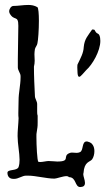

<svg xmlns="http://www.w3.org/2000/svg" viewBox="-20 -720 425 775"><path d="M132 -227V-253C130 -259 130 -265 130 -271V-300C130 -311 121 -322 121 -332C119 -372 117 -412 117 -451C119 -459 120 -467 120 -475C120 -483 119 -492 119 -501C119 -508 120 -515 121 -522C123 -530 130 -537 131 -545C134 -557 137 -600 137 -636C137 -664 135 -688 131 -691C119 -698 107 -700 94 -700C74 -700 53 -696 34 -696C25 -696 17 -684 17 -674C17 -671 18 -669 19 -666C37 -633 54 -661 54 -616C54 -571 52 -527 52 -482V-448C52 -435 63 -425 63 -413V-407C63 -377 55 -346 55 -315C55 -299 54 -280 54 -263C54 -256 54 -249 55 -243L54 -224C53 -206 51 -191 51 -171C51 -139 59 -103 59 -75C59 -64 58 -55 55 -46C49 -29 11 -38 10 -23C10 -9 17 2 34 2H38C54 2 70 -11 85 -11H93C125 -11 167 1 200 1C208 1 234 -9 248 -9C253 -9 256 -8 258 -5C289 -5 281 35 304 35C307 35 310 34 315 33C321 30 323 25 323 18C323 7 316 -8 316 -18C316 -19 317 -20 317 -21C320 -69 343 -65 352 -77C358 -86 361 -98 361 -110C361 -127 354 -144 335 -148C333 -149 331 -149 330 -149C309 -149 318 -113 303 -106C299 -104 294 -103 290 -103C284 -103 278 -104 272 -104C269 -104 266 -104 263 -103C228 -91 269 -68 211 -68C202 -68 191 -70 177 -70H175C168 -70 152 -66 142 -66C139 -66 136 -67 135 -67C130 -69 127 -134 127 -167C127 -176 127 -183 128 -185C131 -209 132 -203 132 -227ZM352 -601C335 -576 321 -563 318 -530C317 -506 305 -485 295 -464C292 -460 292 -454 292 -448C292 -440 293 -432 293 -425C294 -414 296 -410 300 -410C306 -410 318 -427 328 -437C353 -459 385 -514 385 -555C385 -564 384 -571 381 -578C378 -585 372 -584 368 -589C360 -598 366 -601 352 -601Z"/></svg>

Font: Ancial
Style: Regular
Weight: 400
Designer: Daytona Mess (Anne-Dauphine Borione)
Foundry: Daytona Mess (Anne-Dauphine Borione)
Version: Version 1.000;Glyphs 3.2 (3192)